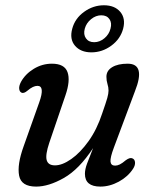

<svg xmlns="http://www.w3.org/2000/svg" viewBox="-20 -698 582 728"><path d="M482 -97.5Q491 -94 492 -82.5Q493 -71 484.5 -58Q465 -28 430.5 -9.2Q396 9.5 360.5 9.5Q302 9.5 302 -39Q302 -56 310.2 -78Q318.5 -100 333 -136.5Q280 -56 222.2 -23.2Q164.5 9.5 117 9.5Q60.5 9.5 52.5 -32Q44.5 -73.5 69.5 -143L129 -310.5Q151 -372.5 122 -372.5Q105.5 -372.5 84.5 -354.5Q70 -342 61 -347Q54 -350.5 52.8 -361.2Q51.5 -372 59.5 -387.5Q76 -417.5 108 -437Q140 -456.5 177 -456.5Q224.5 -456.5 236 -424.5Q247.5 -392.5 228 -336L167 -157Q151.5 -111 157 -91Q162.5 -71 188.5 -71Q216 -71 250 -94.8Q284 -118.5 315.8 -162.8Q347.5 -207 367.5 -268Q382 -309.5 386.8 -326.5Q391.5 -343.5 391.5 -354.5Q391.5 -367 387.5 -379.5Q383.5 -392 383.5 -407Q383.5 -430 405.2 -443.2Q427 -456.5 464 -456.5Q533.5 -456.5 491.5 -351.5L412 -139Q397.5 -100.5 399 -85.2Q400.5 -70 416.5 -70Q425 -70 434.2 -74.5Q443.5 -79 457 -90.5Q473 -102 482 -97.5ZM326.5 -499.5Q286 -499.5 264.5 -524.5Q243 -549.5 254 -589.5Q264.5 -628.5 299 -653.2Q333.5 -678 374 -678Q415 -678 436 -653Q457 -628 447 -589.5Q436.5 -550 402 -524.8Q367.5 -499.5 326.5 -499.5ZM364 -640Q343.5 -640 325.5 -625.5Q307.5 -611 301.5 -589.5Q295.5 -567.5 305.8 -552.8Q316 -538 337 -538Q358 -538 375.8 -552.8Q393.5 -567.5 399 -589.5Q405 -611 395 -625.5Q385 -640 364 -640Z"/></svg>

Font: Fraunces 72pt S100
Style: Italic
Weight: 400
Italic angle: -16°
Version: Version 1.000; ttfautohint (v1.8.3)